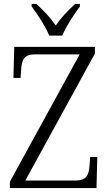

<svg xmlns="http://www.w3.org/2000/svg" viewBox="-20 -951 550 971"><path d="M229 -771H295C313 -816 355 -880 384 -918V-931H360C321 -895 290 -863 262 -822C234 -863 203 -895 164 -931H140V-918C169 -880 211 -816 229 -771ZM30 0H468L472 -157H436L433 -114C429 -65 417 -38 362 -38H108L460 -680V-714H52L48 -557H84L87 -600C90 -648 102 -676 156 -676H383L30 -32Z"/></svg>

Font: Noto Serif Georgian SemiCondensed Light
Style: Regular
Weight: 300
Width: 4
Designer: Monotype Design Team, Akaki Razmadze
Foundry: Google LLC
Version: Version 2.003